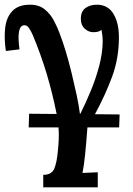

<svg xmlns="http://www.w3.org/2000/svg" viewBox="-37 -542 568 817"><path d="M85 0 87 -58 204 -57Q186 -147 161.5 -228.5Q137 -310 102 -394Q94 -412 85 -424.5Q76 -437 62 -434Q33 -427 46 -332L-12 -325Q-20 -378 -15 -423Q-10 -468 15.5 -495Q41 -522 91 -522Q129 -522 153.5 -502Q178 -482 192.5 -454Q207 -426 216 -402Q230 -366 243.5 -321Q257 -276 268.5 -228Q280 -180 289.5 -136Q299 -92 303 -58H305Q328 -104 349.5 -156Q371 -208 385 -261Q399 -314 400 -363Q400 -378 398.5 -392Q397 -406 395 -415Q388 -409 379 -407Q370 -405 360 -405Q340 -405 323.5 -420Q307 -435 307 -462Q307 -494 327 -508Q347 -522 375 -522Q422 -522 445.5 -483.5Q469 -445 469 -383Q469 -294 440 -215.5Q411 -137 367 -56L472 -55L470 0H335Q330 69 325 117Q320 165 314 194L379 191V255H147V202Q183 202 194 175.5Q205 149 209 102Q212 75 213 50.5Q214 26 212 0Z"/></svg>

Font: Lora SemiBold
Style: Italic
Weight: 600
Italic angle: -3°
Designer: Olga Karpushina, Alexei Vanyashin (Cyrillic)
Foundry: Cyreal
Version: Version 3.011; ttfautohint (v1.8.4.7-5d5b)